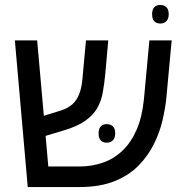

<svg xmlns="http://www.w3.org/2000/svg" viewBox="-20 -755 743 775"><path d="M92 0 40 -592H130L175 -83H301Q351 -83 395.5 -98.5Q440 -114 474.5 -147Q509 -180 531.5 -231.5Q554 -283 561 -355L583 -592H673L651 -355Q647 -317 636 -269.5Q625 -222 602 -175Q579 -128 540.5 -88Q502 -48 443 -24Q384 0 301 0ZM149 -202 142 -283 226 -309Q254 -318 272 -334Q290 -350 300 -376Q310 -402 313 -439L327 -592H417L405 -457Q401 -415 394.5 -380Q388 -345 371.5 -317Q355 -289 323.5 -267Q292 -245 239 -229ZM378 -217Q378 -236 387 -245Q396 -254 411 -254Q426 -254 435.5 -245Q445 -236 445 -217Q445 -198 435.5 -188.5Q426 -179 411 -179Q396 -179 387 -188Q378 -197 378 -217ZM627 -660Q612 -660 603 -669Q594 -678 594 -698Q594 -717 603 -726Q612 -735 627 -735Q642 -735 651.5 -726Q661 -717 661 -698Q661 -679 651.5 -669.5Q642 -660 627 -660Z"/></svg>

Font: Noto Sans Hebrew
Style: Regular
Weight: 400
Designer: Monotype Design Team
Foundry: Monotype Imaging Inc.
Version: Version 2.003;January 10, 2023;FontCreator 14.0.0.2877 64-bi